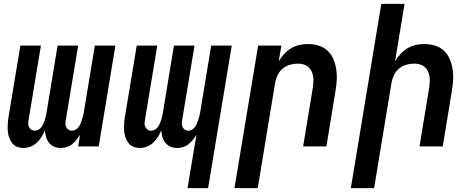

<svg xmlns="http://www.w3.org/2000/svg" viewBox="-20 -755 2440 990"><path d="M293 8Q274 8 258.5 1Q243 -6 232.5 -19Q222 -32 217.5 -49Q213 -66 211 -83Q205 -66 194.5 -49.5Q184 -33 170 -19.5Q156 -6 137.5 1Q119 8 101 8Q83 8 67.5 1.5Q52 -5 42 -18Q32 -31 26.5 -47.5Q21 -64 20 -81Q19 -98 20 -116Q21 -134 24 -152L85 -520H191L127 -134Q125 -125 125.5 -115.5Q126 -106 130.5 -98Q135 -90 142.5 -85.5Q150 -81 160 -81Q169 -81 178 -86Q187 -91 192.5 -98.5Q198 -106 202.5 -115Q207 -124 210 -133Q213 -142 215 -151Q217 -160 219 -169L277 -520H383L319 -134Q317 -125 317.5 -115.5Q318 -106 322.5 -98Q327 -90 334.5 -85.5Q342 -81 352 -81Q361 -81 369.5 -86Q378 -91 384 -98.5Q390 -106 394 -115Q398 -124 401 -133Q404 -142 406.5 -151Q409 -160 411 -169L469 -520H575L489 0H383L393 -60Q384 -46 374 -33.5Q364 -21 351.5 -11Q339 -1 323.5 3.5Q308 8 293 8Z M947 215 993 -60Q984 -46 974 -33.5Q964 -21 951.5 -11Q939 -1 923.5 3.5Q908 8 893 8Q874 8 858.5 1Q843 -6 832.5 -19Q822 -32 817.5 -49Q813 -66 811 -83Q805 -66 794.5 -49.5Q784 -33 770 -19.5Q756 -6 737.5 1Q719 8 701 8Q683 8 667.5 1.5Q652 -5 642 -18Q632 -31 626.5 -47.5Q621 -64 620 -81Q619 -98 620 -116Q621 -134 624 -152L685 -520H791L727 -134Q725 -125 725.5 -115.5Q726 -106 730.5 -98Q735 -90 742.5 -85.5Q750 -81 760 -81Q769 -81 778 -86Q787 -91 792.5 -98.5Q798 -106 802.5 -115Q807 -124 810 -133Q813 -142 815 -151Q817 -160 819 -169L877 -520H983L919 -134Q917 -125 917.5 -115.5Q918 -106 922.5 -98Q927 -90 934.5 -85.5Q942 -81 952 -81Q961 -81 969.5 -86Q978 -91 984 -98.5Q990 -106 994 -115Q998 -124 1001 -133Q1004 -142 1006.5 -151Q1009 -160 1011 -169L1069 -520H1175L1053 215Z M1189 215 1311 -520H1431L1417 -439Q1429 -459 1445 -476.5Q1461 -494 1481 -506Q1501 -518 1523.5 -523Q1546 -528 1567 -528Q1596 -528 1622.5 -520Q1649 -512 1668.5 -494Q1688 -476 1698.5 -451.5Q1709 -427 1713.5 -399.5Q1718 -372 1716.5 -344Q1715 -316 1710 -287L1663 0H1543L1593 -303Q1595 -318 1596 -333Q1597 -348 1594.5 -362Q1592 -376 1586 -388.5Q1580 -401 1569.5 -410Q1559 -419 1545 -423Q1531 -427 1516 -427Q1496 -427 1476 -421.5Q1456 -416 1439 -402.5Q1422 -389 1412.5 -369.5Q1403 -350 1399 -330L1309 215Z M1789 215 1946 -735H2066L2017 -439Q2029 -459 2045 -476.5Q2061 -494 2081 -506Q2101 -518 2123.5 -523Q2146 -528 2167 -528Q2196 -528 2222.5 -520Q2249 -512 2268.5 -494Q2288 -476 2298.5 -451.5Q2309 -427 2313.5 -399.5Q2318 -372 2316.5 -344Q2315 -316 2310 -287L2263 0H2143L2193 -303Q2195 -318 2196 -333Q2197 -348 2194.5 -362Q2192 -376 2186 -388.5Q2180 -401 2169.5 -410Q2159 -419 2145 -423Q2131 -427 2116 -427Q2096 -427 2076 -421.5Q2056 -416 2039 -402.5Q2022 -389 2012.5 -369.5Q2003 -350 1999 -330L1909 215Z"/></svg>

Font: Iosevka Extended Oblique
Style: Bold
Weight: 700
Width: 7
Italic angle: -9°
Monospace: yes
Designer: Belleve Invis
Foundry: Belleve Invis
Version: Version 32.5.0; ttfautohint (v1.8.4)